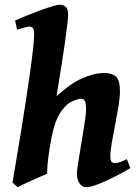

<svg xmlns="http://www.w3.org/2000/svg" viewBox="-20 -762 576 802"><path d="M524.4 -59.6Q494.6 -42 458.7 -23.7Q422.9 -5.4 390.4 7.3Q357.9 20 338.4 20Q324.2 20 312.7 4.6Q301.3 -10.7 301.3 -37.1Q301.3 -47.4 305.2 -73.2Q309.1 -99.1 314.7 -132.8Q320.3 -166.5 325.9 -200.4Q331.5 -234.4 335.4 -262Q339.4 -289.6 339.4 -302.7Q339.4 -332.5 334 -341.1Q328.6 -349.6 318.4 -349.6Q306.2 -349.6 279.3 -337.4Q252.4 -325.2 227.5 -284.2Q213.9 -261.2 204.3 -225.8Q194.8 -190.4 188 -147Q179.7 -93.3 178.2 -71.8Q176.8 -50.3 176.8 -36.6Q170.4 -33.7 152.8 -25.9Q135.3 -18.1 114.5 -8.8Q93.8 0.5 76.4 8.5Q59.1 16.6 53.2 20L32.2 0Q38.1 -35.2 47.1 -88.1Q56.2 -141.1 66.4 -203.6Q76.7 -266.1 86.4 -330.3Q96.2 -394.5 104.5 -452.4Q112.8 -510.3 117.7 -554Q122.6 -597.7 122.6 -618.2Q122.6 -640.6 116.7 -645.8Q110.8 -650.9 102.5 -650.9Q94.7 -650.9 77.4 -645.8Q60.1 -640.6 51.3 -637.7L43 -676.3Q63.5 -685.5 91.3 -696.8Q119.1 -708 147.5 -718.5Q175.8 -729 198.2 -735.6Q220.7 -742.2 231 -742.2Q244.6 -742.2 254.6 -733.4Q264.6 -724.6 264.6 -702.1Q264.6 -688 260.7 -656Q256.8 -624 251 -582.5Q245.1 -541 238.3 -497.8Q231.4 -454.6 225.6 -418.2Q219.7 -381.8 216.3 -360.4Q273.4 -412.6 323 -434.8Q372.6 -457 416 -457Q446.8 -457 463.9 -442.6Q481 -428.2 481 -380.9Q481 -355.5 474.9 -318.1Q468.8 -280.8 460.9 -240.5Q453.1 -200.2 447 -165.3Q440.9 -130.4 440.9 -109.9Q440.9 -93.3 445.1 -87.2Q449.2 -81.1 458.5 -81.1Q472.2 -81.1 483.2 -85.2Q494.1 -89.4 509.8 -97.2Z"/></svg>

Font: Gentium Book Plus
Style: Bold Italic
Weight: 700
Italic angle: -8°
Designer: Victor Gaultney, Annie Olsen, Iska Routamaa, Becca Hirsbrunner
Foundry: SIL International
Version: Version 6.101